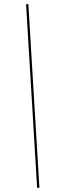

<svg xmlns="http://www.w3.org/2000/svg" viewBox="-20 -780 292 921"><path d="M158 121H169L116 -760H105Z"/></svg>

Font: Noto Serif Display Condensed Thin
Style: Italic
Weight: 100
Width: 3
Italic angle: -12°
Designer: Monotype Design Team
Foundry: Monotype Imaging Inc.
Version: Version 2.009